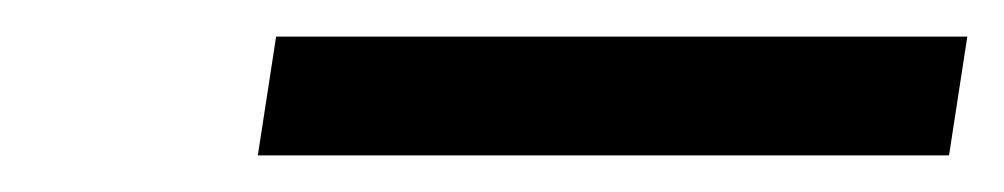

<svg xmlns="http://www.w3.org/2000/svg" viewBox="-20 -709 549 105"><path d="M121 -624 131 -689H509L499 -624Z"/></svg>

Font: Nunito Sans 10pt Expanded
Style: Italic
Weight: 400
Width: 7
Italic angle: -9°
Designer: Vernon Adams
Foundry: Vernon Adams
Version: Version 3.101;gftools[0.9.27]